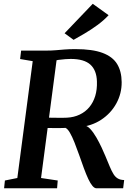

<svg xmlns="http://www.w3.org/2000/svg" viewBox="-20 -1016 718 1036"><path d="M2 0 6.5 -42 73.5 -55.5 156.5 -686 88.5 -697.5 94 -743H230.5Q258 -743 281 -745Q304 -747 329 -749Q354 -751 387 -751Q479 -751 533.5 -730.5Q588 -710 612 -670.5Q636 -631 636.5 -573Q637 -511.5 607.8 -458Q578.5 -404.5 526.2 -370Q474 -335.5 405 -329.5L431.5 -338.5Q449 -339.5 466.5 -320.8Q484 -302 500 -274.2Q516 -246.5 528.8 -218.8Q541.5 -191 549 -173Q562.5 -140.5 572.5 -116.5Q582.5 -92.5 592.5 -76.5Q602.5 -60.5 616 -52.8Q629.5 -45 650 -44.5L644.5 0H500.5Q490 0 479 -12.8Q468 -25.5 456.5 -50Q445 -74.5 432.5 -108.5Q420 -143.5 407.2 -179.5Q394.5 -215.5 382 -247Q369.5 -278.5 357.2 -299.8Q345 -321 333 -326Q330.5 -325.5 317.5 -325.2Q304.5 -325 286.8 -325Q269 -325 252 -325.2Q235 -325.5 224 -325.5L231.5 -381.5Q241 -381 257.2 -380.8Q273.5 -380.5 291 -380.5Q308.5 -380.5 322.5 -380.5Q336.5 -380.5 341 -381Q379.5 -383 410.2 -397.8Q441 -412.5 462 -437.8Q483 -463 493.8 -498Q504.5 -533 503 -576Q501.5 -636.5 467.8 -667.2Q434 -698 361.5 -698Q352 -698 333 -696.8Q314 -695.5 295 -692.8Q276 -690 265.5 -685L289.5 -723.5L201.5 -55.5L291.5 -42L288 0ZM377 -801 328.5 -836.5 480.5 -995.5 566 -934Q539.5 -905.5 505.2 -880.5Q471 -855.5 437 -835.5Q403 -815.5 377 -801Z"/></svg>

Font: Merriweather 28pt SemiBold
Style: Italic
Weight: 600
Italic angle: -7.8°
Version: Version 2.101